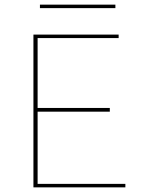

<svg xmlns="http://www.w3.org/2000/svg" viewBox="-20 -807 619 827"><path d="M520 -15V0H124V-658H491V-643H142V-342H453V-326H142V-15ZM152 -787H477V-772H152Z"/></svg>

Font: Ysabeau Thin
Style: Regular
Weight: 200
Designer: Christian Thalmann (Catharsis Fonts)
Version: Version 0.003